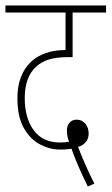

<svg xmlns="http://www.w3.org/2000/svg" viewBox="-20 -642 410 706"><path d="M303 44Q294 26 282 0Q270 -26 259.5 -51.5Q249 -77 243 -95Q235 -94 225.5 -93Q216 -92 201 -92Q164 -92 128 -110.5Q92 -129 68 -170.5Q44 -212 44 -281Q44 -325 57 -358.5Q70 -392 93 -414Q140 -458 221 -458V-596H0V-622H370V-596H247V-432H233Q189 -432 160.5 -423.5Q132 -415 112 -396Q71 -358 71 -281Q71 -208 104 -163Q137 -118 201 -118Q219 -118 234 -121Q230 -130 228 -140.5Q226 -151 226 -163Q226 -179 235.5 -190.5Q245 -202 262 -202Q281 -202 293.5 -187.5Q306 -173 306 -151Q306 -132 295 -119Q284 -106 267 -102Q279 -70 295 -34Q311 2 327 33Z"/></svg>

Font: Noto Sans ExtraCondensed Thin
Style: Regular
Weight: 100
Width: 2
Designer: Monotype Design Team
Foundry: Monotype Imaging Inc.
Version: Version 2.013; ttfautohint (v1.8.4.7-5d5b)